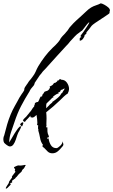

<svg xmlns="http://www.w3.org/2000/svg" viewBox="-25 -884 679 1151"><path d="M34 -6Q27 -6 15.5 -14.5Q4 -23 0 -28Q-5 -36 -5 -48Q-5 -52 -4.5 -56Q-4 -60 -3 -64Q-1 -68 0 -71.5Q1 -75 2 -79Q9 -108 18 -138.5Q27 -169 39 -198Q44 -211 50.5 -223.5Q57 -236 64 -249Q71 -261 77.5 -273Q84 -285 91 -298Q98 -310 105 -320Q109 -325 112.5 -330.5Q116 -336 119 -341Q119 -343 121 -343H120Q120 -355 125 -362Q127 -365 130 -369Q133 -373 136 -378Q139 -382 141.5 -385.5Q144 -389 146 -393Q149 -397 152 -401Q155 -405 159 -409L171 -425Q182 -439 189 -455Q195 -470 204 -486Q222 -516 243.5 -544.5Q265 -573 291 -598L307 -613L321 -628Q325 -632 328 -636.5Q331 -641 334 -645Q338 -654 345 -662Q348 -666 351.5 -669.5Q355 -673 359 -677Q363 -681 366 -684.5Q369 -688 372 -692Q381 -701 386 -710Q391 -719 400 -728Q407 -736 415 -744.5Q423 -753 431 -760Q439 -767 447 -774.5Q455 -782 463 -789Q470 -796 477 -802Q484 -808 491 -815Q505 -829 521 -839Q528 -843 535.5 -846.5Q543 -850 550 -852Q566 -857 579 -864Q587 -863 600 -856Q613 -849 623.5 -840Q634 -831 634 -822Q634 -817 632 -815Q631 -812 632 -806Q631 -803 614 -792L581 -770Q562 -758 545.5 -746.5Q529 -735 524 -729Q516 -718 508.5 -708.5Q501 -699 493 -690V-686Q493 -682 491 -680L485 -676Q482 -675 482 -672Q482 -664 473 -652Q464 -640 453 -640V-655L456 -657Q459 -659 459 -663L466 -661V-662Q464 -662 461 -663.5Q458 -665 458 -670Q462 -674 473.5 -690.5Q485 -707 496.5 -724.5Q508 -742 510 -748V-750Q506 -750 495.5 -737Q485 -724 475.5 -711Q466 -698 463 -698H462Q456 -693 449.5 -688Q443 -683 436 -678Q432 -675 423.5 -666Q415 -657 405 -646Q395 -636 387 -625Q383 -620 379 -616Q375 -612 373 -610Q359 -595 345.5 -580Q332 -565 318 -550L262 -488Q257 -482 250.5 -475Q244 -468 236 -460Q229 -453 224 -445L213 -432L183 -387Q182 -375 170 -363Q158 -350 153 -339V-338Q123 -290 101 -247.5Q79 -205 61 -150Q51 -121 41 -91.5Q31 -62 30 -30Q35 -38 43.5 -52Q52 -66 61 -82Q66 -90 71.5 -98Q77 -106 82 -113Q93 -127 98 -127Q101 -127 101 -124Q101 -119 97 -112Q93 -105 91 -100Q84 -90 79 -75Q75 -63 69.5 -46.5Q64 -30 55.5 -18Q47 -6 34 -6ZM289 35Q272 35 261 24.5Q250 14 240 3Q236 -1 233 -2Q229 -5 229 -11L233 -14V-15Q219 -33 215 -58Q213 -71 210 -82Q207 -93 204 -103L206 -104Q202 -112 203 -122Q204 -126 204 -133H199V-135H197Q198 -139 198.5 -142.5Q199 -146 199 -148Q199 -159 197.5 -170.5Q196 -182 194 -195Q189 -190 182 -184.5Q175 -179 168 -179Q165 -179 157 -182Q158 -184 158 -190V-191Q151 -183 144 -175.5Q137 -168 129 -160Q129 -155 123 -155L121 -153Q118 -153 117 -157Q115 -160 112 -163Q119 -173 125 -178Q129 -181 132 -184.5Q135 -188 138 -192L148 -204Q150 -207 152.5 -210Q155 -213 157 -215Q163 -222 168 -231Q173 -239 180 -246V-248Q180 -253 183 -257Q185 -261 184 -266Q192 -271 194 -271.5Q196 -272 203 -273Q205 -277 207.5 -281Q210 -285 211 -289Q214 -297 219 -305L227 -306L230 -318L233 -320L242 -334Q244 -335 247 -336Q250 -337 253 -338Q259 -339 264 -343Q271 -348 274 -358L275 -361Q274 -361 272 -365Q280 -368 287 -372.5Q294 -377 296 -383L299 -385V-388L304 -386L318 -396V-400L328 -403L331 -407Q331 -410 334 -410Q336 -410 338 -409Q342 -407 343 -406Q364 -406 376.5 -388Q389 -370 389 -350Q389 -347 388 -344Q387 -342 387 -339.5Q387 -337 386 -335L383 -329V-327Q381 -327 383 -325Q369 -316 358 -305.5Q347 -295 336 -284Q316 -265 295 -246.5Q274 -228 252 -211Q253 -202 253.5 -192.5Q254 -183 254 -174L253 -138Q253 -135 254 -133Q254 -130 252 -128Q253 -127 253 -120H254L259 -121Q259 -106 259.5 -95Q260 -84 267 -70Q267 -68 268 -67V-64L267 -63V-60Q264 -60 263 -61Q261 -61 259 -59V-54Q260 -53 260 -51V-50L266 -55Q269 -32 280 -14Q291 4 313 4Q321 4 335.5 -9.5Q350 -23 350 -37Q352 -32 352.5 -28.5Q353 -25 354 -23Q355 -22 355 -19Q355 -14 352 -9Q347 -4 345 -1Q335 12 321 23.5Q307 35 289 35ZM252 -235 272 -255V-256L289 -270L288 -273L292 -275Q309 -287 323 -299Q337 -311 342 -322V-323L344 -325Q344 -325 344.5 -325Q345 -325 346 -326H349L348 -327V-328L350 -331Q351 -333 353 -336.5Q355 -340 358 -344Q360 -347 361.5 -350Q363 -353 364 -354L359 -352L351 -350L352 -348L350 -347Q337 -347 335 -333L332 -334Q332 -333 330 -331Q327 -331 325 -329L323 -328Q325 -327 325.5 -325.5Q326 -324 327 -323H322Q316 -321 309 -316.5Q302 -312 297 -308Q296 -307 293.5 -304.5Q291 -302 296 -297L287 -299V-297Q287 -294 284 -294H282L284 -293L253 -263Q254 -262 254 -261V-260H253L254 -259L252 -258ZM106 -126Q103 -126 102 -130Q101 -132 100 -132.5Q99 -133 98 -134Q96 -134 96 -137Q96 -141 101.5 -146Q107 -151 111 -151Q115 -150 115 -146Q115 -144 111.5 -135Q108 -126 106 -126ZM12 247Q8 247 10.5 241Q13 235 26 216Q28 213 28.5 210Q29 207 30 204Q34 199 38 192.5Q42 186 46 182Q48 180 47 179Q46 178 46 176Q48 171 55 162.5Q62 154 67 147Q68 144 65.5 142Q63 140 64 136Q68 131 63 127Q58 123 59 119Q60 117 67.5 114Q75 111 76 110Q78 110 81 108.5Q84 107 89 108Q98 109 104 108Q110 107 117 106Q124 104 128 105Q130 106 128 108.5Q126 111 125 113Q124 115 123.5 117Q123 119 121 121Q117 128 115 128.5Q113 129 108 136Q107 138 105.5 142Q104 146 101 148L91 157L85 163Q84 164 84 164.5Q84 165 82 167Q74 178 69 181Q69 181 65 187Q60 189 58 191.5Q56 194 52 196Q48 197 46 203Q44 204 46.5 203.5Q49 203 48 205Q48 205 48 207.5Q48 210 46 212Q45 213 44 211.5Q43 210 42 211Q41 210 40.5 211.5Q40 213 38 213Q31 220 36 218Q41 216 40 217Q41 221 35.5 226.5Q30 232 28 234Q19 245 12 247Z"/></svg>

Font: Water Brush
Style: Regular
Weight: 400
Designer: Robert E. Leuschke
Foundry: Robert E. Leuschke
Version: Version 1.010; ttfautohint (v1.8.4.7-5d5b)